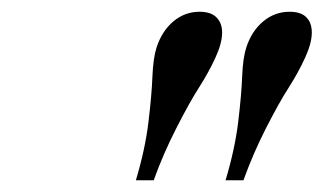

<svg xmlns="http://www.w3.org/2000/svg" viewBox="-20 -850 548 325"><path d="M240.2 -544.9H210Q225.6 -596.7 231.2 -642.8Q236.8 -689 238 -720.5Q239.3 -752 245.1 -770Q254.4 -797.9 273.7 -814Q293 -830.1 317.9 -830.1Q336.9 -830.1 346.4 -820.6Q356 -811 356 -794.9Q356 -776.9 344.5 -752Q333 -727.1 316.9 -701.9Q300.8 -676.8 278.6 -633.3Q256.3 -589.8 240.2 -544.9ZM392.1 -544.9H361.8Q377.4 -596.7 383.1 -642.8Q388.7 -689 389.9 -720.5Q391.1 -752 397 -770Q406.2 -797.9 425.8 -814Q445.3 -830.1 470.2 -830.1Q489.3 -830.1 498.5 -820.8Q507.8 -811.5 507.8 -794.9Q507.8 -776.9 496.3 -752Q484.9 -727.1 468.8 -701.9Q452.6 -676.8 430.4 -633.3Q408.2 -589.8 392.1 -544.9Z"/></svg>

Font: Libre Caslon Text
Style: Italic
Weight: 400
Italic angle: -25°
Designer: Pablo Impallari, Rodrigo Fuenzalida
Foundry: Pablo Impallari, Rodrigo Fuenzalida
Version: Version 1.002